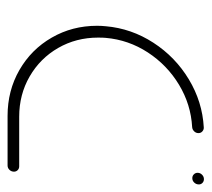

<svg xmlns="http://www.w3.org/2000/svg" viewBox="-46 -513 559 507"><g transform="rotate(90 233.5 -259.5)"><path d="M48.1 -236.3Q48.1 -247.8 49.3 -259.3Q55.2 -327 92.8 -385Q130.4 -443 189.6 -478.7Q248.9 -514.4 316.3 -518.1Q322.2 -518.5 326.9 -514.4Q331.5 -510.4 331.5 -504.1Q331.5 -497.4 326.7 -492.6Q321.9 -487.8 315.6 -487.4Q255.9 -484.1 203.9 -452.8Q151.9 -421.5 118.5 -370.4Q85.2 -319.3 80 -259.3Q79.3 -252.6 79.3 -238.9Q79.3 -181.1 106.7 -133.5Q134.1 -85.9 181.9 -58.3Q229.6 -30.7 288.1 -30.7H419.3Q425.2 -30.7 429.3 -26.7Q433.3 -22.6 433.3 -17Q433.3 -10 428.5 -5Q423.7 0 417 0H285.9Q219.3 0 164.8 -31.3Q110.4 -62.6 79.3 -116.7Q48.1 -170.7 48.1 -236.3ZM436.3 -501.9Q436.3 -508.5 441.3 -513.5Q446.3 -518.5 453 -518.5Q458.9 -518.5 463 -514.6Q467 -510.7 467 -505.2Q467 -498.1 462.2 -493Q457.4 -487.8 450.4 -487.8Q444.4 -487.8 440.4 -491.9Q436.3 -495.9 436.3 -501.9Z"/></g></svg>

Font: 26F Galaxy Sans Ultra Light
Style: Italic
Weight: 200
Italic angle: -5°
Designer: C₂₉H₂₅N₃O₅
Version: Version 1.200